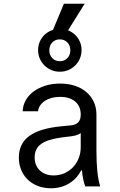

<svg xmlns="http://www.w3.org/2000/svg" viewBox="-20 -997 640 1027"><path d="M411.8 -384.6Q411.8 -356.8 398.7 -342.8Q385.6 -328.8 357.2 -326.2L307.4 -321.4Q192.2 -310.4 136.5 -269.5Q80.8 -228.6 80.8 -154.2Q80.8 -117.8 93.5 -87.6Q106.2 -57.4 128.9 -35.7Q151.6 -14 183.3 -2Q215 10 252.8 10Q295.6 10 330.3 -5.5Q365 -21 389.4 -49.1Q413.8 -77.2 427.3 -116.8Q440.8 -156.4 440.8 -205.6L388.4 -85.6H418.4Q420.8 -59 425.2 -37.9Q429.6 -16.8 435.8 0H515.8Q505.2 -35.4 500.5 -82.5Q495.8 -129.6 495.8 -193V-384.4Q495.8 -421.6 481.7 -452.1Q467.6 -482.6 442.1 -504.4Q416.6 -526.2 381 -538.1Q345.4 -550 301.4 -550Q259 -550 223.2 -538.9Q187.4 -527.8 160.6 -508.3Q133.8 -488.8 118.1 -461.4Q102.4 -434 101.2 -402H183.4Q187.6 -436.2 220.3 -457.5Q253 -478.8 301.2 -478.8Q352.8 -478.8 382.3 -453.7Q411.8 -428.6 411.8 -384.6ZM411.8 -313V-210Q411.8 -177.8 400.7 -150.1Q389.6 -122.4 370.2 -102.2Q350.8 -82 324.2 -70.3Q297.6 -58.6 267.6 -58.6Q221 -58.6 193.2 -85.2Q165.4 -111.8 165.4 -155.6Q165.4 -202.8 201.2 -227.8Q237 -252.8 316.2 -262.6L363.8 -268.4Q404 -273.4 423 -295Q442 -316.6 442 -359.8ZM183.8 -729.2Q183.8 -704.9 192.8 -683.8Q201.8 -662.8 217.8 -646.9Q233.7 -631 254.7 -622.2Q275.6 -613.4 300 -613.4Q324.3 -613.4 345.4 -622.2Q366.4 -631 382.3 -646.9Q398.2 -662.8 407.2 -683.8Q416.2 -704.9 416.2 -729.2Q416.2 -753.1 407.4 -773.8Q398.6 -794.4 382.6 -809.9Q366.7 -825.5 345.7 -834Q324.8 -842.6 300.2 -842.6Q275.6 -842.6 254.4 -834Q233.2 -825.4 217.3 -809.9Q201.4 -794.4 192.6 -773.8Q183.8 -753.1 183.8 -729.2ZM300 -669.6Q275.2 -669.6 259.5 -686.1Q243.8 -702.6 243.8 -728Q243.8 -753.4 259.5 -769.9Q275.2 -786.4 300 -786.4Q324.8 -786.4 340.5 -769.9Q356.2 -753.4 356.2 -728Q356.2 -702.6 340.5 -686.1Q324.8 -669.6 300 -669.6ZM432.8 -977H321.8L244.6 -792H317.6Z"/></svg>

Font: CommitMonoV142 ExtLt
Style: Regular
Weight: 200
Monospace: yes
Designer: Eigil Nikolajsen
Foundry: Eigil Nikolajsen
Version: Version 1.142